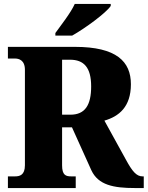

<svg xmlns="http://www.w3.org/2000/svg" viewBox="-20 -951 747 971"><path d="M260 -784V-771H345C411 -808 517 -886 540 -921V-931H358C338 -886 288 -823 260 -784ZM20 0H363V-59H340C313 -59 294 -65 294 -115V-307H344L442 -90C477 -15 554 0 663 0H707V-59H701C670 -59 649 -84 616 -145L508 -341C581 -362 642 -410 642 -525C642 -640 569 -714 359 -714H20V-655H56C74 -655 106 -648 106 -598V-115C106 -65 79 -59 56 -59H20ZM336 -371H294V-649H334C404 -649 441 -610 441 -514C441 -419 410 -371 336 -371Z"/></svg>

Font: Noto Serif Devanagari SemiCondensed Black
Style: Regular
Weight: 900
Width: 4
Designer: Universal Thirst, Indian Type Foundry and the Monotype Design Team
Foundry: Monotype Imaging Inc.
Version: Version 2.004